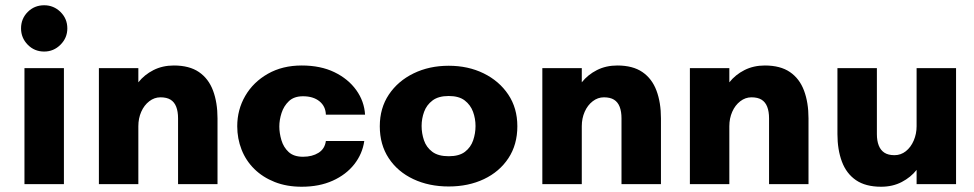

<svg xmlns="http://www.w3.org/2000/svg" viewBox="-20 -700 3705 730"><path d="M73 0V-441H223V0ZM148 -504Q110.8 -504 85.4 -530Q60 -556 60 -592Q60 -629 85.4 -654.5Q110.8 -680 148 -680Q184 -680 210 -654.5Q236 -629 236 -592Q236 -556 210 -530Q184 -504 148 -504Z M356 0V-441H506V-387Q529 -416 563.5 -433.5Q598 -451 641 -451Q700 -451 736.5 -426Q773 -401 790 -355.5Q807 -310 807 -250V0H657V-250Q657 -276 650 -294Q643 -312 628.5 -321Q614 -330 590 -330Q567 -330 547.5 -315Q528 -300 517 -275Q506 -250 506 -220V0Z M1127 10Q1070 10 1024.5 -8Q979 -26 947 -57.5Q915 -89 898.5 -131Q882 -173 882 -220Q882 -283 912.5 -335.5Q943 -388 998.5 -419.5Q1054 -451 1127 -451Q1199 -451 1251.5 -425.5Q1304 -400 1334.5 -357.5Q1365 -315 1368 -264H1219Q1218 -296 1194.5 -315Q1171 -334 1132 -334Q1098 -334 1078.5 -315.5Q1059 -297 1050.5 -270.5Q1042 -244 1042 -219Q1042 -194 1050 -167Q1058 -140 1077.5 -122Q1097 -104 1132 -104Q1167 -104 1191 -119Q1215 -134 1219 -164H1365Q1358 -115 1327 -75.5Q1296 -36 1245 -13Q1194 10 1127 10Z M1686 9Q1611 9 1551.5 -19Q1492 -47 1458 -98.5Q1424 -150 1424 -220Q1424 -289 1458.5 -340.5Q1493 -392 1552.5 -421Q1612 -450 1686 -450Q1760 -450 1819 -421Q1878 -392 1912.5 -340.5Q1947 -289 1947 -220Q1947 -150 1913 -98.5Q1879 -47 1820 -19Q1761 9 1686 9ZM1686 -106Q1726 -106 1748 -123Q1770 -140 1779 -166.5Q1788 -193 1788 -221Q1788 -249 1778.5 -275Q1769 -301 1747 -318Q1725 -335 1686 -335Q1647 -335 1624.5 -318Q1602 -301 1592.5 -275Q1583 -249 1583 -221Q1583 -193 1592 -166.5Q1601 -140 1623.5 -123Q1646 -106 1686 -106Z M2042 0V-441H2192V-387Q2215 -416 2249.5 -433.5Q2284 -451 2327 -451Q2386 -451 2422.5 -426Q2459 -401 2476 -355.5Q2493 -310 2493 -250V0H2343V-250Q2343 -276 2336 -294Q2329 -312 2314.5 -321Q2300 -330 2276 -330Q2253 -330 2233.5 -315Q2214 -300 2203 -275Q2192 -250 2192 -220V0Z M2603 0V-441H2753V-387Q2776 -416 2810.5 -433.5Q2845 -451 2888 -451Q2947 -451 2983.5 -426Q3020 -401 3037 -355.5Q3054 -310 3054 -250V0H2904V-250Q2904 -276 2897 -294Q2890 -312 2875.5 -321Q2861 -330 2837 -330Q2814 -330 2794.5 -315Q2775 -300 2764 -275Q2753 -250 2753 -220V0Z M3330 10Q3271 10 3234.5 -15Q3198 -40 3181 -85.5Q3164 -131 3164 -190V-441H3314V-190Q3314 -165 3321 -147Q3328 -129 3342.5 -119.5Q3357 -110 3381 -110Q3405 -110 3424 -125Q3443 -140 3454 -165.5Q3465 -191 3465 -220V-441H3615V0H3465V-54Q3443 -26 3408.5 -8Q3374 10 3330 10Z"/></svg>

Font: Teachers
Style: Regular
Weight: 400
Designer: Alfredo Marco Pradil, Chank Diesel
Version: Version 1.001